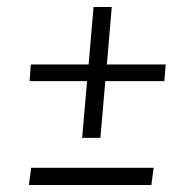

<svg xmlns="http://www.w3.org/2000/svg" viewBox="-20 -528 540 548"><path d="M247 -508H299L285 -344H453L449 -296.5H280.5L266.5 -134.5H214.5L228.5 -296.5H64.5L68 -344H233ZM62.5 0 69 -49H418.5L412 0Z"/></svg>

Font: Karla Light
Style: Italic
Weight: 300
Italic angle: -8°
Designer: Jonathan Pinhorn
Version: Version 2.004;gftools[0.9.33]